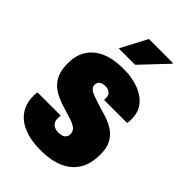

<svg xmlns="http://www.w3.org/2000/svg" viewBox="-220 -812 911 911"><g transform="rotate(45 236.0 -356.5)"><path d="M232 12Q181 12 142.5 1Q104 -10 78 -30.5Q52 -51 38.5 -80Q25 -109 25 -147Q25 -150 25.5 -157.5Q26 -165 27 -172H183Q182 -164 182 -160Q182 -156 182 -151Q182 -138 188 -128Q194 -118 205 -112.5Q216 -107 232 -107Q243 -107 253.5 -110Q264 -113 271 -121Q278 -129 278 -143Q278 -163 263 -174Q248 -185 223.5 -192.5Q199 -200 171 -209Q146 -216 121 -227Q96 -238 75.5 -255.5Q55 -273 43 -301Q31 -329 31 -370Q31 -418 47.5 -450Q64 -482 93 -502.5Q122 -523 159 -531.5Q196 -540 237 -540Q276 -540 311.5 -531.5Q347 -523 374.5 -505.5Q402 -488 417.5 -461.5Q433 -435 433 -398Q433 -392 432.5 -384Q432 -376 431 -370H276V-384Q276 -397 270.5 -405Q265 -413 255.5 -417Q246 -421 234 -421Q228 -421 221 -420Q214 -419 207.5 -415Q201 -411 197 -405Q193 -399 193 -390Q193 -374 205.5 -364.5Q218 -355 239 -348.5Q260 -342 285 -333Q311 -326 339.5 -316.5Q368 -307 392.5 -290.5Q417 -274 432 -246.5Q447 -219 447 -176Q447 -124 431 -88.5Q415 -53 385.5 -30.5Q356 -8 317 2Q278 12 232 12ZM152 -592 222 -725H382L384 -721L262 -592Z"/></g></svg>

Font: Archivo Condensed Black
Style: Regular
Weight: 900
Width: 3
Designer: Hector Gatti
Foundry: Omnibus-Type
Version: Version 2.001